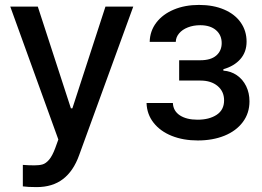

<svg xmlns="http://www.w3.org/2000/svg" viewBox="-20 -557 1060 776"><path d="M72.3 196.3V109.4Q95.7 111.3 119.1 111.3Q139.2 111.3 152.3 107.4Q165.5 103.5 178.5 88.4Q191.4 73.2 203.1 42L215.8 6.8L21.5 -530.3H132.8L266.6 -119.1H272.5L406.2 -530.3H518.6L299.8 70.3Q276.9 134.3 234.6 166.7Q192.4 199.2 127.9 199.2Q92.8 199.2 72.3 196.3Z M778.3 -73.2Q825.7 -73.2 855.7 -93Q885.7 -112.8 885.7 -151.4Q885.7 -187.5 859.4 -209.5Q833 -231.4 790 -231.4H704.1V-313.5H790Q832 -313.5 854 -332.5Q876 -351.6 876 -382.8Q876 -415.5 852.8 -435.3Q829.6 -455.1 789.1 -455.1Q761.7 -455.1 739.3 -446.3Q716.8 -437.5 703.9 -422.1Q690.9 -406.7 690.4 -387.7H585Q585.9 -431.6 611.8 -465.6Q637.7 -499.5 682.6 -518.3Q727.5 -537.1 784.2 -537.1Q842.3 -537.1 886 -518.3Q929.7 -499.5 953.1 -465.8Q976.6 -432.1 976.6 -388.7Q976.6 -346.7 951.4 -318.1Q926.3 -289.6 882.8 -277.3V-271.5Q913.1 -269.5 937.3 -252.9Q961.4 -236.3 974.9 -208.7Q988.3 -181.2 988.3 -147.5Q988.3 -99.6 961.4 -63.7Q934.6 -27.8 887.2 -8.5Q839.8 10.7 779.3 10.7Q720.7 10.7 674.3 -7.8Q627.9 -26.4 600.8 -60.8Q573.7 -95.2 572.3 -140.6H678.7Q680.2 -108.4 707 -90.8Q733.9 -73.2 778.3 -73.2Z"/></svg>

Font: Pretendard Medium
Style: Regular
Weight: 500
Designer: Base glyphs from Inter by Rasmus Andersson; Hangeul glyphs from Noto Sans CJK(Source Han Sans) by Jang Soo-young and Kan
Foundry: Kil Hyung-jin
Version: Version 1.309